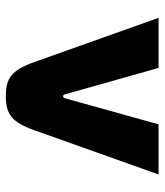

<svg xmlns="http://www.w3.org/2000/svg" viewBox="26 -566 549 640"><g transform="rotate(90 300.0 -245.5)"><path d="M39 -500 186 -87C213 -11 239 9 300 9C361 9 387 -11 414 -87L561 -500H394L307 -188C306 -184 304 -182 300 -182C296 -182 295 -184 294 -188L206 -500Z"/></g></svg>

Font: LT Wave Mono Black
Style: Regular
Weight: 900
Designer: Daniel Lyons
Version: Version 2.5 (Glyphs App)